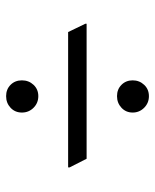

<svg xmlns="http://www.w3.org/2000/svg" viewBox="42 -698 519 644"><g transform="rotate(90 302.0 -376.5)"><path d="M542 -345H88L60 -403V-407H513L542 -350ZM358 -190Q358 -167 342 -152Q326 -137 303 -137Q280 -137 265 -152Q250 -167 250 -190Q250 -213 265 -229Q280 -245 303 -245Q326 -245 342 -229Q358 -213 358 -190ZM358 -561.5Q358 -539 342 -524Q326 -509 303 -509Q280 -509 265 -524Q250 -539 250 -561.5Q250 -584 265 -600Q280 -616 303 -616Q326 -616 342 -600Q358 -584 358 -561.5Z"/></g></svg>

Font: Halant
Style: Regular
Weight: 400
Designer: Hitesh Malaviya (Devanagari), Satya Rajpurohit (Latin)
Foundry: Indian Type Foundry
Version: Version 1.101;PS 1.0;hotconv 1.0.78;makeotf.lib2.5.61930; tt